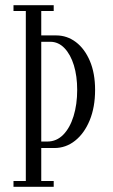

<svg xmlns="http://www.w3.org/2000/svg" viewBox="-20 -720 434 740"><path d="M32 0V-22.5H79.5V-677.5H32V-700H187V-677.5H139V-583.5H196.5Q238.5 -583.5 272.5 -557.8Q306.5 -532 326.5 -484.8Q346.5 -437.5 346.5 -373.5Q346.5 -307 325.8 -256.5Q305 -206 269.5 -177.8Q234 -149.5 189.5 -149.5H139V-22.5H187V0ZM173.5 -559H139V-174.5H162.5Q198 -174.5 223.8 -200.8Q249.5 -227 263.5 -272.2Q277.5 -317.5 277.5 -373.5Q277.5 -426.5 264.8 -468.2Q252 -510 228.5 -534.5Q205 -559 173.5 -559Z"/></svg>

Font: Imbue 50pt Light
Style: Regular
Weight: 300
Designer: Tyler Finck
Foundry: Etcetera Type Company
Version: Version 1.102; ttfautohint (v1.8.3)